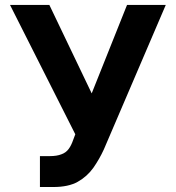

<svg xmlns="http://www.w3.org/2000/svg" viewBox="-20 -747 711 777"><path d="M196.3 9.8H141.6V-115.2H181.2Q210 -115.2 228.5 -122.6Q246.6 -128.9 257.8 -144Q268.6 -158.7 275.9 -180.2L284.7 -203.6L20.5 -727.1H179.7L351.1 -369.1L494.1 -727.1H650.9L400.4 -142.6Q382.3 -103 357.4 -67.4Q332 -32.2 294.4 -11.2Q256.8 9.8 196.3 9.8Z"/></svg>

Font: My Font
Style: Bold
Weight: 500
Designer: Rasmus Andersson
Foundry: rsms
Version: Version 0.001